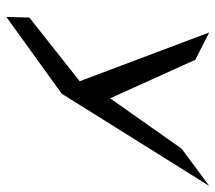

<svg xmlns="http://www.w3.org/2000/svg" viewBox="-58 -434 693 618"><g transform="rotate(90 289.0 -124.5)"><path d="M36 128 34 202 281 24 578 -451 458 -362 296 -132 172 -406 84 -451 241 -34Z"/></g></svg>

Font: Stormblade
Style: Obl
Weight: 400
Designer: Mew Too
Foundry: Cannot Into Space Fonts
Version: Version 0.77